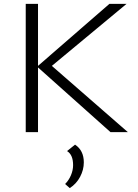

<svg xmlns="http://www.w3.org/2000/svg" viewBox="-20 -678 708 985"><path d="M636 0H547L175 -332V0H112V-658H175V-340L541 -658H629L246 -340ZM410 155Q410 193 391 229Q372 265 338 287L314 266Q333 247 344 221Q355 195 355 169Q355 116 324 97L365 64Q410 94 410 155Z"/></svg>

Font: Ysabeau Infant Semilight
Style: Regular
Weight: 300
Designer: Christian Thalmann (Catharsis Fonts)
Version: Version 0.003